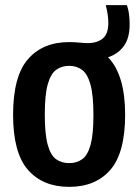

<svg xmlns="http://www.w3.org/2000/svg" viewBox="-20 -718 538 748"><path d="M249.5 10Q147 10 89 -56.2Q31 -122.5 31 -270.5Q31 -420.5 88.8 -487.2Q146.5 -554 249.5 -554Q270.5 -554 290 -552Q309.5 -550 321.5 -550Q358 -550 380 -567.8Q402 -585.5 402 -628.5Q402 -660.5 392 -698H474.5Q480.5 -680 482.8 -661.8Q485 -643.5 485 -621.5Q485 -569 462 -538Q439 -507 401 -495Q467.5 -426 467.5 -271.5Q467.5 -122.5 409.8 -56.2Q352 10 249.5 10ZM249.5 -82.5Q279 -82.5 300.2 -97.8Q321.5 -113 332.8 -153.5Q344 -194 344 -269.5Q344 -347 332.5 -388.5Q321 -430 299.8 -445.8Q278.5 -461.5 249.5 -461.5Q220 -461.5 198.8 -446Q177.5 -430.5 166 -389.5Q154.5 -348.5 154.5 -272.5Q154.5 -195.5 165.8 -154.5Q177 -113.5 198.2 -98Q219.5 -82.5 249.5 -82.5Z"/></svg>

Font: Encode Sans Condensed Condensed SemiBold
Style: Regular
Weight: 600
Width: 3
Designer: Multiple Designers
Foundry: Impallari Type
Version: Version 3.000; ttfautohint (v1.8.3) -l 8 -r 50 -G 200 -x 14 